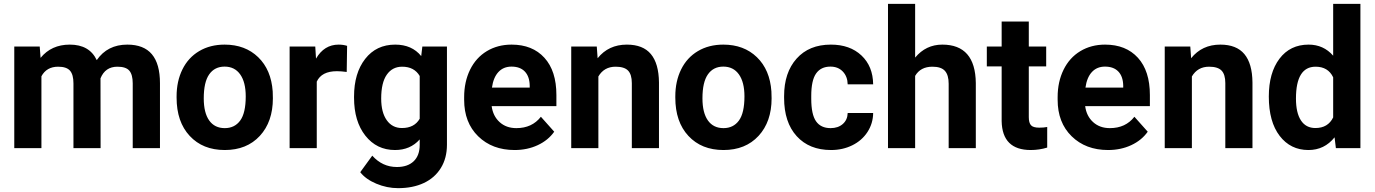

<svg xmlns="http://www.w3.org/2000/svg" viewBox="-20 -770 7146 998"><path d="M186.5 -528.3 190.9 -469.2Q247.1 -538.1 342.8 -538.1Q444.8 -538.1 482.9 -457.5Q538.6 -538.1 641.6 -538.1Q727.5 -538.1 769.5 -488Q811.5 -438 811.5 -337.4V0H669.9V-336.9Q669.9 -381.8 652.3 -402.6Q634.8 -423.3 590.3 -423.3Q526.9 -423.3 502.4 -362.8L502.9 0H361.8V-336.4Q361.8 -382.3 343.8 -402.8Q325.7 -423.3 282.2 -423.3Q222.2 -423.3 195.3 -373.5V0H54.2V-528.3Z M897.9 -269Q897.9 -347.7 928.2 -409.2Q958.5 -470.7 1015.4 -504.4Q1072.3 -538.1 1147.5 -538.1Q1254.4 -538.1 1322 -472.7Q1389.6 -407.2 1397.5 -294.9L1398.4 -258.8Q1398.4 -137.2 1330.6 -63.7Q1262.7 9.8 1148.4 9.8Q1034.2 9.8 966.1 -63.5Q897.9 -136.7 897.9 -262.7ZM1039.1 -258.8Q1039.1 -183.6 1067.4 -143.8Q1095.7 -104 1148.4 -104Q1199.7 -104 1228.5 -143.3Q1257.3 -182.6 1257.3 -269Q1257.3 -342.8 1228.5 -383.3Q1199.7 -423.8 1147.5 -423.8Q1095.7 -423.8 1067.4 -383.5Q1039.1 -343.3 1039.1 -258.8Z M1782.2 -396Q1753.4 -399.9 1731.4 -399.9Q1651.4 -399.9 1626.5 -345.7V0H1485.4V-528.3H1618.7L1622.6 -465.3Q1665 -538.1 1740.2 -538.1Q1763.7 -538.1 1784.2 -531.7Z M1820.3 -268.1Q1820.3 -389.6 1878.2 -463.9Q1936 -538.1 2034.2 -538.1Q2121.1 -538.1 2169.4 -478.5L2175.3 -528.3H2303.2V-17.6Q2303.2 51.8 2271.7 103Q2240.2 154.3 2183.1 181.2Q2126 208 2049.3 208Q1991.2 208 1936 184.8Q1880.9 161.6 1852.5 125L1915 39.1Q1967.8 98.1 2043 98.1Q2099.1 98.1 2130.4 68.1Q2161.6 38.1 2161.6 -17.1V-45.4Q2112.8 9.8 2033.2 9.8Q1938 9.8 1879.2 -64.7Q1820.3 -139.2 1820.3 -262.2ZM1961.4 -257.8Q1961.4 -186 1990.2 -145.3Q2019 -104.5 2069.3 -104.5Q2133.8 -104.5 2161.6 -152.8V-375Q2133.3 -423.3 2070.3 -423.3Q2019.5 -423.3 1990.5 -381.8Q1961.4 -340.3 1961.4 -257.8Z M2654.8 9.8Q2538.6 9.8 2465.6 -61.5Q2392.6 -132.8 2392.6 -251.5V-265.1Q2392.6 -344.7 2423.3 -407.5Q2454.1 -470.2 2510.5 -504.2Q2566.9 -538.1 2639.2 -538.1Q2747.6 -538.1 2809.8 -469.7Q2872.1 -401.4 2872.1 -275.9V-218.3H2535.6Q2542.5 -166.5 2576.9 -135.3Q2611.3 -104 2664.1 -104Q2745.6 -104 2791.5 -163.1L2860.8 -85.4Q2829.1 -40.5 2774.9 -15.4Q2720.7 9.8 2654.8 9.8ZM2638.7 -423.8Q2596.7 -423.8 2570.6 -395.5Q2544.4 -367.2 2537.1 -314.5H2733.4V-325.7Q2732.4 -372.6 2708 -398.2Q2683.6 -423.8 2638.7 -423.8Z M3082 -528.3 3086.4 -467.3Q3143.1 -538.1 3238.3 -538.1Q3322.3 -538.1 3363.3 -488.8Q3404.3 -439.5 3405.3 -341.3V0H3264.2V-337.9Q3264.2 -382.8 3244.6 -403.1Q3225.1 -423.3 3179.7 -423.3Q3120.1 -423.3 3090.3 -372.6V0H2949.2V-528.3Z M3490.2 -269Q3490.2 -347.7 3520.5 -409.2Q3550.8 -470.7 3607.7 -504.4Q3664.6 -538.1 3739.7 -538.1Q3846.7 -538.1 3914.3 -472.7Q3981.9 -407.2 3989.7 -294.9L3990.7 -258.8Q3990.7 -137.2 3922.9 -63.7Q3855 9.8 3740.7 9.8Q3626.5 9.8 3558.3 -63.5Q3490.2 -136.7 3490.2 -262.7ZM3631.3 -258.8Q3631.3 -183.6 3659.7 -143.8Q3688 -104 3740.7 -104Q3792 -104 3820.8 -143.3Q3849.6 -182.6 3849.6 -269Q3849.6 -342.8 3820.8 -383.3Q3792 -423.8 3739.7 -423.8Q3688 -423.8 3659.7 -383.5Q3631.3 -343.3 3631.3 -258.8Z M4297.4 -104Q4336.4 -104 4360.8 -125.5Q4385.3 -147 4386.2 -182.6H4518.6Q4518.1 -128.9 4489.3 -84.2Q4460.4 -39.6 4410.4 -14.9Q4360.4 9.8 4299.8 9.8Q4186.5 9.8 4121.1 -62.3Q4055.7 -134.3 4055.7 -261.2V-270.5Q4055.7 -392.6 4120.6 -465.3Q4185.5 -538.1 4298.8 -538.1Q4397.9 -538.1 4457.8 -481.7Q4517.6 -425.3 4518.6 -331.5H4386.2Q4385.3 -372.6 4360.8 -398.2Q4336.4 -423.8 4296.4 -423.8Q4247.1 -423.8 4221.9 -387.9Q4196.8 -352.1 4196.8 -271.5V-256.8Q4196.8 -175.3 4221.7 -139.6Q4246.6 -104 4297.4 -104Z M4736.8 -470.7Q4793 -538.1 4877.9 -538.1Q5049.8 -538.1 5052.2 -338.4V0H4911.1V-334.5Q4911.1 -379.9 4891.6 -401.6Q4872.1 -423.3 4826.7 -423.3Q4764.6 -423.3 4736.8 -375.5V0H4595.7V-750H4736.8Z M5327.6 -658.2V-528.3H5418V-424.8H5327.6V-161.1Q5327.6 -131.8 5338.9 -119.1Q5350.1 -106.4 5381.8 -106.4Q5405.3 -106.4 5423.3 -109.9V-2.9Q5381.8 9.8 5337.9 9.8Q5189.5 9.8 5186.5 -140.1V-424.8H5109.4V-528.3H5186.5V-658.2Z M5739.7 9.8Q5623.5 9.8 5550.5 -61.5Q5477.5 -132.8 5477.5 -251.5V-265.1Q5477.5 -344.7 5508.3 -407.5Q5539.1 -470.2 5595.5 -504.2Q5651.9 -538.1 5724.1 -538.1Q5832.5 -538.1 5894.8 -469.7Q5957 -401.4 5957 -275.9V-218.3H5620.6Q5627.4 -166.5 5661.9 -135.3Q5696.3 -104 5749 -104Q5830.6 -104 5876.5 -163.1L5945.8 -85.4Q5914.1 -40.5 5859.9 -15.4Q5805.7 9.8 5739.7 9.8ZM5723.6 -423.8Q5681.6 -423.8 5655.5 -395.5Q5629.4 -367.2 5622.1 -314.5H5818.4V-325.7Q5817.4 -372.6 5793 -398.2Q5768.6 -423.8 5723.6 -423.8Z M6167 -528.3 6171.4 -467.3Q6228 -538.1 6323.2 -538.1Q6407.2 -538.1 6448.2 -488.8Q6489.3 -439.5 6490.2 -341.3V0H6349.1V-337.9Q6349.1 -382.8 6329.6 -403.1Q6310.1 -423.3 6264.6 -423.3Q6205.1 -423.3 6175.3 -372.6V0H6034.2V-528.3Z M6575.2 -268.1Q6575.2 -391.6 6630.6 -464.8Q6686 -538.1 6782.2 -538.1Q6859.4 -538.1 6909.7 -480.5V-750H7051.3V0H6923.8L6917 -56.2Q6864.3 9.8 6781.2 9.8Q6688 9.8 6631.6 -63.7Q6575.2 -137.2 6575.2 -268.1ZM6716.3 -257.8Q6716.3 -183.6 6742.2 -144Q6768.1 -104.5 6817.4 -104.5Q6882.8 -104.5 6909.7 -159.7V-368.2Q6883.3 -423.3 6818.4 -423.3Q6716.3 -423.3 6716.3 -257.8Z"/></svg>

Font: RobotoInd
Style: Bold
Weight: 700
Designer: Google
Version: Version 2.001150; 2014